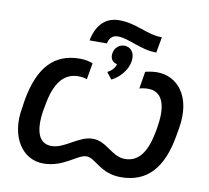

<svg xmlns="http://www.w3.org/2000/svg" viewBox="-82 -838 1022 937"><g transform="rotate(10 429.0 -369.5)"><path d="M190 7C292 7 348 -64 393 -64C439 -64 471 7 575 7C708 7 780 -80 807 -239L814 -279C841 -437 764 -528 661 -528C641 -528 619 -524 603 -520L589 -435C603 -439 617 -441 633 -441C697 -441 727 -384 710 -274L706 -248C687 -142 650 -84 578 -84C514 -84 478 -154 409 -154C339 -154 281 -84 215 -84C151 -84 130 -146 146 -248L151 -274C170 -388 215 -442 286 -442C302 -442 315 -440 329 -435L343 -516C326 -523 306 -528 279 -528C151 -528 77 -448 48 -281L42 -241C16 -96 87 7 190 7ZM309 -624H395C400 -649 414 -667 442 -667C499 -667 560 -622 640 -622L654 -700C578 -700 524 -746 435 -746C371 -746 325 -706 309 -624ZM421 -487 447 -454C491 -476 523 -519 529 -558C535 -595 520 -624 486 -628C457 -630 435 -610 430 -583C425 -557 437 -537 461 -533C457 -513 440 -497 421 -487Z"/></g></svg>

Font: Fixel Text 20240404 Medium
Style: Italic
Weight: 500
Width: 4
Italic angle: -10°
Designer: AlfaBravo + MacPaw
Foundry: Kyrylo Tkachov, Marchela Mozhyna, Serhii Makarenko, Maria Weinstein, Zakhar Kryvoshyya
Version: Version 1.211;Glyphs 3.2 (3225)